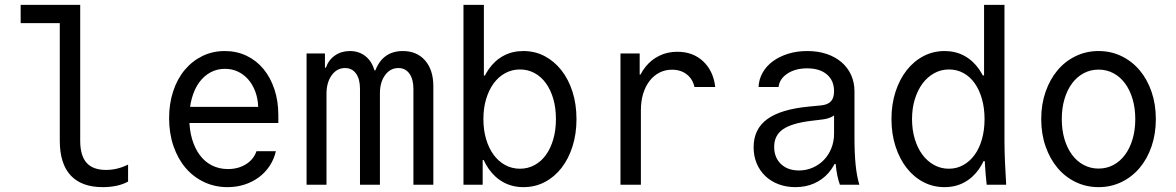

<svg xmlns="http://www.w3.org/2000/svg" viewBox="-20 -760 4840 790"><path d="M310 -181V-740H65V-664.8H226V-181Q226 -86.4 270.8 -38.2Q315.6 10 403 10Q432.8 10 459.3 4.4Q485.8 -1.2 507 -12.8V-82.8Q484.4 -71.6 461.8 -66.2Q439.2 -60.8 416.4 -60.8Q362.2 -60.8 336.1 -90.3Q310 -119.8 310 -181Z M724.4 -253.8H1125.2V-286.2Q1125.2 -344.8 1108.9 -393.3Q1092.6 -441.9 1063.6 -476.7Q1034.6 -511.6 994 -530.8Q953.4 -550 905.1 -550Q854.8 -550 812.9 -529.5Q771 -509 740.3 -472.5Q709.6 -436 692.7 -384.9Q675.8 -333.8 675.8 -273.7Q675.8 -211.6 693.7 -159.2Q711.7 -106.8 743.4 -69.4Q775.2 -32 819.6 -11Q864 10 916 10Q953.5 10 986.2 -0.6Q1019 -11.2 1045.3 -30.7Q1071.6 -50.2 1089.6 -77.6Q1107.6 -105 1115.2 -138H1035.4Q1023.4 -103.6 991.7 -84Q960 -64.4 917.8 -64.4Q881.9 -64.4 852.2 -79.3Q822.6 -94.2 802.2 -121.7Q781.8 -149.2 770.4 -187.6Q759 -226 759 -272.9Q759 -318.8 769.6 -356.5Q780.2 -394.2 799.6 -420.9Q819 -447.6 846.1 -462.2Q873.2 -476.8 905.6 -476.8Q934.4 -476.8 958.4 -465.6Q982.4 -454.4 1000.6 -434Q1018.8 -413.6 1029.9 -384.6Q1041 -355.6 1042.4 -320.2H724.4Z M1241.4 0H1323.4V-374.2Q1323.4 -420.6 1344.7 -450.3Q1366 -480 1399.6 -480Q1428.6 -480 1444.9 -457.4Q1461.2 -434.8 1461.2 -394.2V0H1543.2V-375.8Q1543.2 -421.8 1564.5 -450.9Q1585.8 -480 1619 -480Q1648 -480 1664.5 -457.1Q1681 -434.2 1681 -394.2V0H1763V-405.2Q1763 -472.2 1729.2 -511.1Q1695.4 -550 1637.2 -550Q1596.6 -550 1568.2 -530Q1539.8 -510 1524.6 -470.6H1520.6Q1510.2 -507.8 1483.6 -528.9Q1457 -550 1419.6 -550Q1385 -550 1358.5 -531.9Q1332 -513.8 1321 -481.6H1317V-540H1241.4Z M2133.8 10Q2181.7 10 2221.6 -10.9Q2261.5 -31.9 2290.5 -69.2Q2319.4 -106.6 2335.7 -157.7Q2352 -208.9 2352 -270Q2352 -331.1 2335.7 -382.3Q2319.4 -433.4 2290.1 -470.8Q2260.7 -508.1 2221 -529.1Q2181.2 -550 2133.2 -550Q2088 -550 2051.9 -530.6Q2015.8 -511.2 1990.7 -475.1Q1965.6 -439 1952.1 -387.3Q1938.6 -335.6 1938.6 -270Q1938.6 -205.4 1952.1 -153.2Q1965.6 -101 1991 -64.9Q2016.4 -28.8 2052.5 -9.4Q2088.6 10 2133.8 10ZM2119.4 -65.8Q2086.2 -65.8 2058.4 -81.1Q2030.6 -96.3 2010.9 -123.3Q1991.2 -150.2 1980.1 -187.6Q1969 -225 1969 -270.1Q1969 -315.2 1980.2 -352.5Q1991.4 -389.8 2011.1 -416.7Q2030.8 -443.7 2058.5 -458.9Q2086.3 -474.2 2119.4 -474.2Q2151.9 -474.2 2179.4 -459.4Q2206.9 -444.5 2226.3 -417.5Q2245.7 -390.5 2256.6 -353.2Q2267.4 -315.9 2267.4 -270Q2267.4 -224.6 2256.6 -187.2Q2245.7 -149.7 2226.3 -122.6Q2206.9 -95.6 2179.4 -80.7Q2151.9 -65.8 2119.4 -65.8ZM1887 0H1966V-101.4H1974L1953.2 -250L1979 -449.2H1971V-740H1887Z M2617 0V-306.8Q2617 -343.8 2626.3 -374.3Q2635.6 -404.8 2652.6 -426.9Q2669.6 -449 2693.1 -461.1Q2716.6 -473.2 2745 -473.2Q2781 -473.2 2805.6 -454.1Q2830.2 -435 2837.4 -402H2923Q2915 -468.6 2873.1 -507.8Q2831.2 -547 2767 -547Q2726.6 -547 2693.4 -530.9Q2660.2 -514.8 2636.7 -485.9Q2613.2 -457 2600.2 -416.2Q2587.2 -375.4 2587.2 -326L2620 -453.2H2612V-540H2533V0Z M3411.8 -384.6Q3411.8 -356.8 3398.7 -342.8Q3385.6 -328.8 3357.2 -326.2L3307.4 -321.4Q3192.2 -310.4 3136.5 -269.5Q3080.8 -228.6 3080.8 -154.2Q3080.8 -117.8 3093.5 -87.6Q3106.2 -57.4 3128.9 -35.7Q3151.6 -14 3183.3 -2Q3215 10 3252.8 10Q3295.6 10 3330.3 -5.5Q3365 -21 3389.4 -49.1Q3413.8 -77.2 3427.3 -116.8Q3440.8 -156.4 3440.8 -205.6L3388.4 -85.6H3418.4Q3420.8 -59 3425.2 -37.9Q3429.6 -16.8 3435.8 0H3515.8Q3505.2 -35.4 3500.5 -82.5Q3495.8 -129.6 3495.8 -193V-384.4Q3495.8 -421.6 3481.7 -452.1Q3467.6 -482.6 3442.1 -504.4Q3416.6 -526.2 3381 -538.1Q3345.4 -550 3301.4 -550Q3259 -550 3223.2 -538.9Q3187.4 -527.8 3160.6 -508.3Q3133.8 -488.8 3118.1 -461.4Q3102.4 -434 3101.2 -402H3183.4Q3187.6 -436.2 3220.3 -457.5Q3253 -478.8 3301.2 -478.8Q3352.8 -478.8 3382.3 -453.7Q3411.8 -428.6 3411.8 -384.6ZM3411.8 -313V-210Q3411.8 -177.8 3400.7 -150.1Q3389.6 -122.4 3370.2 -102.2Q3350.8 -82 3324.2 -70.3Q3297.6 -58.6 3267.6 -58.6Q3221 -58.6 3193.2 -85.2Q3165.4 -111.8 3165.4 -155.6Q3165.4 -202.8 3201.2 -227.8Q3237 -252.8 3316.2 -262.6L3363.8 -268.4Q3404 -273.4 3423 -295Q3442 -316.6 3442 -359.8Z M3866.4 10Q3911.6 10 3947.7 -9.6Q3983.8 -29.2 4008.9 -65.5Q4034 -101.8 4047.7 -153.5Q4061.4 -205.2 4061.4 -270Q4061.4 -334.8 4047.7 -386.5Q4034 -438.2 4008.9 -474.5Q3983.8 -510.8 3947.7 -530.4Q3911.6 -550 3866.8 -550Q3819.6 -550 3779.6 -529Q3739.6 -508 3710.3 -470.5Q3681 -433 3664.5 -381.8Q3648 -330.6 3648 -270Q3648 -209.4 3664.5 -158.2Q3681 -107 3710.1 -69.5Q3739.2 -32 3779.2 -11Q3819.2 10 3866.4 10ZM3884.2 -65.8Q3851.2 -65.8 3823.3 -81.2Q3795.4 -96.6 3775.3 -123.6Q3755.2 -150.6 3743.9 -188.4Q3732.6 -226.2 3732.6 -270Q3732.6 -314.4 3744.2 -351.9Q3755.8 -389.4 3775.9 -416.4Q3796 -443.4 3823.9 -458.8Q3851.8 -474.2 3884.8 -474.2Q3917.2 -474.2 3944.2 -459.4Q3971.2 -444.6 3990.4 -417.6Q4009.6 -390.6 4020.3 -352.8Q4031 -315 4031 -270Q4031 -225 4020.3 -187.2Q4009.6 -149.4 3990.1 -122.7Q3970.6 -96 3943.6 -80.9Q3916.6 -65.8 3884.2 -65.8ZM4039.8 0H4120Q4117 -48 4115 -95Q4113 -142 4113 -180V-740H4029V-449.8H4021L4046.8 -250L4030.4 -170Q4030.4 -125.6 4032.6 -85Q4034.8 -44.4 4039.8 0ZM4017.8 -96.8H4027.8H4031.8H4041.8L4029.8 -108.8Z M4500.1 10Q4551.2 10 4594.5 -11Q4637.8 -32 4669.2 -69.2Q4700.6 -106.4 4718.2 -157.8Q4735.8 -209.1 4735.8 -270Q4735.8 -330.9 4718.2 -382.2Q4700.6 -433.6 4669.2 -470.8Q4637.8 -508 4594.5 -529Q4551.1 -550 4500.2 -550Q4449.2 -550 4405.8 -528.9Q4362.3 -507.9 4331.2 -470.7Q4300 -433.6 4282.1 -382.2Q4264.2 -330.9 4264.2 -270Q4264.2 -209.1 4282.1 -157.8Q4300 -106.4 4331.1 -69.3Q4362.3 -32.1 4405.7 -11.1Q4449.1 10 4500.1 10ZM4499.8 -66.4Q4467 -66.4 4439 -81.3Q4411 -96.1 4391 -123.2Q4371 -150.2 4359.9 -187.6Q4348.8 -225 4348.8 -270Q4348.8 -315 4359.9 -352.4Q4371 -389.8 4391 -416.8Q4411 -443.9 4439 -458.7Q4467 -473.6 4499.8 -473.6Q4533.6 -473.6 4561.4 -458.7Q4589.2 -443.8 4609.1 -416.8Q4629.1 -389.8 4640.1 -352.4Q4651.2 -315 4651.2 -270Q4651.2 -225 4640.1 -187.6Q4629.1 -150.2 4609.1 -123.2Q4589.2 -96.2 4561.4 -81.3Q4533.6 -66.4 4499.8 -66.4Z"/></svg>

Font: CommitMonoV143 ExtLt
Style: Regular
Weight: 200
Monospace: yes
Designer: Eigil Nikolajsen
Foundry: Eigil Nikolajsen
Version: Version 1.143